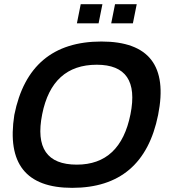

<svg xmlns="http://www.w3.org/2000/svg" viewBox="-20 -904 833 929"><path d="M351.6 -107.4Q562.5 -107.4 611.3 -351.1Q659.2 -590.8 448.2 -590.8Q231.9 -590.8 184.1 -351.1Q135.3 -107.4 351.6 -107.4ZM49.3 -348.1Q120.1 -703.1 470.7 -703.1Q815.9 -703.1 745.1 -348.1Q674.3 4.9 329.1 4.9Q-5.9 4.9 49.3 -348.1ZM641.6 -883.8 623 -791H518.1L536.6 -883.8ZM475.6 -883.8 457 -791H352.1L370.6 -883.8Z"/></svg>

Font: Sansation
Style: Bold Italic
Weight: 700
Designer: Bernd Montag
Version: Version 1.301